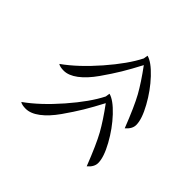

<svg xmlns="http://www.w3.org/2000/svg" viewBox="-65 -448 535 535"><g transform="rotate(-45 202.5 -180.0)"><path d="M43.9 -315.9Q74.7 -272.5 127.4 -226.6Q180.2 -180.7 221.2 -160.2L233.9 -158.2Q229 -138.7 200 -111.3Q170.9 -84 134.5 -64Q98.1 -43.9 75.2 -43.9Q59.6 -43.9 45.9 -60.1Q108.4 -84.5 138.7 -101.3Q168.9 -118.2 208 -147Q176.3 -163.6 152.3 -178Q128.4 -192.4 99.6 -212.6Q70.8 -232.9 54.9 -253.9Q39.1 -274.9 39.1 -293.9Q39.1 -308.6 43.9 -315.9ZM193.8 -315.9Q224.6 -272.5 277.3 -226.6Q330.1 -180.7 371.1 -160.2L383.8 -158.2Q378.9 -138.7 349.9 -111.3Q320.8 -84 284.4 -64Q248 -43.9 225.1 -43.9Q209.5 -43.9 195.8 -60.1Q258.3 -84.5 288.6 -101.3Q318.8 -118.2 357.9 -147Q326.2 -163.6 302.2 -178Q278.3 -192.4 249.5 -212.6Q220.7 -232.9 204.8 -253.9Q189 -274.9 189 -293.9Q189 -308.6 193.8 -315.9Z"/></g></svg>

Font: Dancing Script OT
Style: Regular
Weight: 400
Foundry: Pablo Impallari. www.impallari.com
Version: Version 1.000